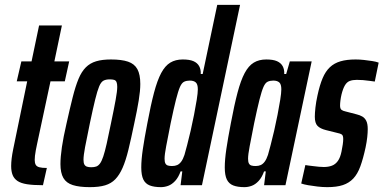

<svg xmlns="http://www.w3.org/2000/svg" viewBox="-20 -763 1580 791"><path d="M157 0Q117 0 91.5 -4Q66 -8 52 -17.5Q38 -27 32 -42Q26 -57 26 -79Q26 -93 28 -110Q30 -127 34.5 -149Q39 -171 45 -200L92 -428H49L68 -510H110L141 -658H235L204 -510H265L247 -428H188L133 -171Q130 -157 127.5 -144Q125 -131 124 -121Q123 -111 123 -104Q123 -92 127 -84.5Q131 -77 142 -74Q153 -71 173 -71Z M350 8Q307 8 280 -0.5Q253 -9 241 -30Q229 -51 229 -87Q229 -116 235 -157Q241 -198 254 -254Q268 -317 279.5 -362.5Q291 -408 303.5 -438Q316 -468 333.5 -485.5Q351 -503 376 -510.5Q401 -518 437 -518Q481 -518 507.5 -509Q534 -500 546 -478Q558 -456 558 -417Q558 -389 551.5 -349Q545 -309 533 -254Q520 -191 509 -146Q498 -101 485 -71.5Q472 -42 455 -24.5Q438 -7 413 0.5Q388 8 350 8ZM356 -74Q368 -74 376.5 -77Q385 -80 392 -89.5Q399 -99 405.5 -118.5Q412 -138 419.5 -171Q427 -204 437 -254Q450 -316 456.5 -352Q463 -388 463 -405Q463 -418 460 -425Q457 -432 450 -434Q443 -436 432 -436Q416 -436 406 -430.5Q396 -425 388.5 -407Q381 -389 372 -352.5Q363 -316 350 -254Q337 -192 330.5 -157Q324 -122 324 -105Q324 -92 327.5 -85.5Q331 -79 338 -76.5Q345 -74 356 -74Z M643 8Q615 8 597 1Q579 -6 570.5 -23.5Q562 -41 562 -73Q562 -105 568.5 -149Q575 -193 587 -255Q601 -330 614.5 -381Q628 -432 644 -462Q660 -492 681.5 -505Q703 -518 733 -518Q761 -518 777 -511Q793 -504 800.5 -490.5Q808 -477 807 -458H815L875 -743H969L812 0H724L731 -57H724Q715 -32 701.5 -17.5Q688 -3 673 2.5Q658 8 643 8ZM689 -79Q701 -79 710 -83Q719 -87 726.5 -97Q734 -107 740 -125Q744 -139 751 -165.5Q758 -192 765.5 -224.5Q773 -257 779.5 -290.5Q786 -324 790.5 -352Q795 -380 795 -395Q795 -416 786.5 -423.5Q778 -431 762 -431Q749 -431 739 -426.5Q729 -422 721.5 -405Q714 -388 705 -352.5Q696 -317 683 -255Q671 -194 664.5 -160Q658 -126 658 -109Q658 -96 661.5 -89.5Q665 -83 672 -81Q679 -79 689 -79Z M987 8Q959 8 941 1Q923 -6 914.5 -23.5Q906 -41 906 -73Q906 -105 912.5 -149Q919 -193 931 -255Q945 -330 958.5 -381Q972 -432 988 -462Q1004 -492 1025.5 -505Q1047 -518 1077 -518Q1105 -518 1121 -511Q1137 -504 1144.5 -490.5Q1152 -477 1151 -458H1159L1174 -510H1264L1156 0H1068L1075 -57H1068Q1059 -32 1045.5 -17.5Q1032 -3 1017 2.5Q1002 8 987 8ZM1033 -79Q1045 -79 1054 -83Q1063 -87 1070.5 -97Q1078 -107 1084 -125Q1088 -139 1095 -165.5Q1102 -192 1109.5 -224.5Q1117 -257 1123.5 -290.5Q1130 -324 1134.5 -352Q1139 -380 1139 -395Q1139 -416 1130.5 -423.5Q1122 -431 1106 -431Q1093 -431 1083 -426.5Q1073 -422 1065.5 -405Q1058 -388 1049 -352.5Q1040 -317 1027 -255Q1015 -194 1008.5 -160Q1002 -126 1002 -109Q1002 -96 1005.5 -89.5Q1009 -83 1016 -81Q1023 -79 1033 -79Z M1328 8Q1309 8 1288 5.5Q1267 3 1249.5 0Q1232 -3 1221 -7L1238 -83Q1242 -82 1251 -81Q1260 -80 1271.5 -78.5Q1283 -77 1294 -76Q1305 -75 1314 -75Q1333 -75 1347.5 -80.5Q1362 -86 1372 -100Q1382 -114 1387 -139Q1390 -153 1392 -167Q1394 -181 1394 -190Q1394 -205 1388 -209Q1382 -213 1371 -215L1323 -227Q1299 -233 1288 -244.5Q1277 -256 1277 -282Q1277 -297 1279.5 -320Q1282 -343 1288 -370Q1297 -412 1309 -440.5Q1321 -469 1339 -486Q1357 -503 1383 -510.5Q1409 -518 1445 -518Q1462 -518 1479.5 -516Q1497 -514 1513.5 -511.5Q1530 -509 1540 -505L1524 -427Q1515 -428 1502 -430Q1489 -432 1475.5 -433Q1462 -434 1450 -434Q1433 -434 1421 -429.5Q1409 -425 1401 -411.5Q1393 -398 1387 -374Q1384 -361 1382.5 -349Q1381 -337 1381 -328Q1381 -315 1387 -310.5Q1393 -306 1403 -304L1449 -292Q1462 -289 1472.5 -283Q1483 -277 1489 -265Q1495 -253 1495 -231Q1495 -217 1493 -198Q1491 -179 1486 -155Q1476 -109 1464.5 -77.5Q1453 -46 1435.5 -27.5Q1418 -9 1392.5 -0.5Q1367 8 1328 8Z"/></svg>

Font: Saira UltraCondensed
Style: Bold Italic
Weight: 700
Width: 1
Italic angle: -12°
Designer: Hector Gatti with collaboration of the Omnibus-Type team
Foundry: Omnibus-Type
Version: Version 1.101